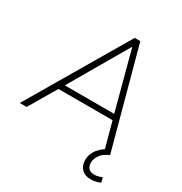

<svg xmlns="http://www.w3.org/2000/svg" viewBox="-206 -852 1125 1189"><g transform="rotate(30 356.5 -257.5)"><path d="M-3 0 412 -705H452L643 0H601L548 -195H161L46 0ZM425 -648 184 -234H537L427 -648ZM613 190Q570 190 547 165.5Q524 141 524 103Q524 59 552.5 23.5Q581 -12 625 -31L643 0Q603 16 583 43Q563 70 563 99Q563 124 576.5 139Q590 154 618 154Q643 154 672 141L681 175Q671 180 652 185Q633 190 613 190Z"/></g></svg>

Font: Nunito Sans ExtraLight
Style: Italic
Weight: 200
Italic angle: -9°
Designer: Vernon Adams
Foundry: Vernon Adams
Version: Version 3.006; ttfautohint (v1.8.3)